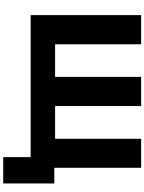

<svg xmlns="http://www.w3.org/2000/svg" viewBox="132 -878 920 1225"><g transform="rotate(90 592.5 -265.0)"><path d="M982 175V0H76V-705H262V-156H470V-705H656V-156H865V-705H1050V-151H1150V175Z"/></g></svg>

Font: Nunito Sans 9pt Black
Style: Regular
Weight: 900
Version: Version 3.101;gftools[0.9.27]